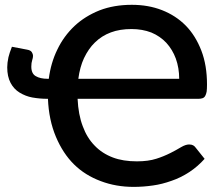

<svg xmlns="http://www.w3.org/2000/svg" viewBox="-20 -750 898 778"><path d="M297.4 -430.7H706.1Q706.1 -474.6 692.4 -512.7Q679.2 -548.8 653.8 -576.7Q628.4 -603.5 593.3 -618.2Q556.6 -632.3 513.2 -632.3Q465.3 -632.3 429.2 -618.7Q392.1 -605 364.3 -577.6Q338.9 -553.2 320.3 -514.2Q303.7 -478.5 297.4 -430.7ZM784.2 -349.6H294.4Q297.4 -285.2 315.4 -238.3Q332.5 -191.4 363.8 -159.7Q393.6 -128.4 437.5 -111.8Q478.5 -96.2 534.7 -96.2Q581.1 -96.2 613.8 -106.9Q642.1 -115.7 671.4 -130.4Q691.9 -140.6 713.9 -153.8Q732.4 -164.6 746.1 -164.6Q756.3 -164.6 762.7 -161.1Q769 -157.7 773.9 -150.4L809.1 -106.4Q781.2 -75.2 747.1 -52.7Q711.9 -29.8 675.8 -17.6Q636.2 -3.4 600.1 1.5Q560.5 7.3 521.5 7.3Q449.7 7.3 388.2 -16.1Q324.2 -40 279.8 -84Q234.9 -128.4 206.5 -195.8Q177.7 -264.2 174.3 -349.6H171.4Q141.6 -349.6 110.8 -355Q84 -359.9 59.1 -375Q36.1 -389.2 22.9 -414.1Q9.3 -439.9 9.3 -477.1Q9.3 -495.1 14.2 -518.1Q18.1 -534.7 28.3 -560.5L89.8 -548.8Q104 -546.4 108.9 -538.6Q113.8 -530.8 113.8 -523.9Q113.8 -516.1 110.4 -505.9Q106.9 -495.6 106.9 -480Q106.9 -451.7 125 -441.4Q143.1 -430.7 173.3 -430.7H177.7Q186 -495.6 212.4 -549.3Q238.3 -603.5 282.2 -645Q324.7 -684.6 383.3 -708Q441.4 -730.5 514.2 -730.5Q581.1 -730.5 636.2 -709Q692.4 -687 732.4 -646.5Q772 -606.4 795.9 -544.9Q818.8 -485.4 818.8 -407.7Q818.8 -389.6 817.4 -378.9Q815.4 -368.2 811.5 -361.3Q807.6 -354.5 800.8 -352.1Q793.5 -349.6 784.2 -349.6Z"/></svg>

Font: Lato-SemiBold
Style: Regular
Weight: 500
Designer: Lukasz Dziedzic with Adam Twardoch and Botio Nikoltchev
Foundry: tyPoland Lukasz Dziedzic
Version: ""